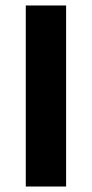

<svg xmlns="http://www.w3.org/2000/svg" viewBox="-20 -680 335 700"><path d="M74 0V-660H221V0Z"/></svg>

Font: Bricolage Grotesque 12pt Bricolage Grotesque 10pt Regular
Style: Bold
Weight: 700
Designer: Mathieu Triay
Foundry: Atelier Triay
Version: Version 1.001; ttfautohint (v1.8.4.7-5d5b);gftools[0.9.33.de